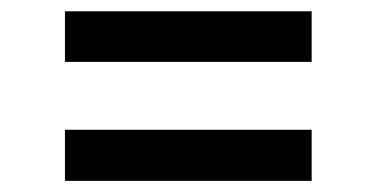

<svg xmlns="http://www.w3.org/2000/svg" viewBox="-20 -451 676 345"><path d="M96.7 -430.7H540V-339.8H96.7ZM96.7 -217.8H540V-126H96.7Z"/></svg>

Font: Pretendard Medium
Style: Regular
Weight: 500
Designer: Base glyphs from Inter by Rasmus Andersson; Hangeul glyphs from Noto Sans CJK(Source Han Sans) by Jang Soo-young and Kan
Foundry: Kil Hyung-jin
Version: Version 1.309